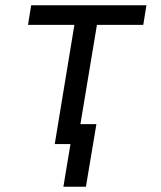

<svg xmlns="http://www.w3.org/2000/svg" viewBox="-20 -550 616 733"><path d="M222 163H308L348 -76H287L350 -455H527L539 -530H99L87 -455H264L189 0H249Z"/></svg>

Font: Iosevka Sparkle Oblique
Style: Regular
Weight: 400
Italic angle: -9°
Designer: Belleve Invis
Foundry: Belleve Invis
Version: Version 4.5.0; ttfautohint (v1.8.3)